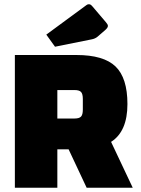

<svg xmlns="http://www.w3.org/2000/svg" viewBox="-20 -884 665 904"><path d="M388 0 303 -181H250V0H50V-625H340Q468 -625 524 -571Q580 -517 580 -394Q580 -265 503 -216L605 0ZM250 -326H331Q353 -326 361.5 -335Q370 -344 370 -368V-418Q370 -442 361.5 -451Q353 -460 331 -460H250ZM198 -721 387 -860Q392 -864 398 -864Q403 -864 406.5 -862Q410 -860 416 -853L479 -779Q488 -769 488 -762Q488 -754 477 -744L439 -711Q428 -702 413 -699L239 -664Z"/></svg>

Font: Changa ExtraBold
Style: Regular
Weight: 800
Designer: Eduardo Rodriguez Tunni
Foundry: Eduardo Rodriguez Tunni
Version: Version 2.002; ttfautohint (v1.5) -l 8 -r 50 -G 220 -x 14 -H